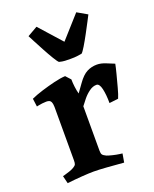

<svg xmlns="http://www.w3.org/2000/svg" viewBox="-132 -759 676 844"><g transform="rotate(-20 206.5 -337.5)"><path d="M187 -437 208 -414Q208 -398 210.5 -378.5Q213 -359 217 -345L245 -384Q267 -415 288.5 -426Q310 -437 335 -437Q354.8 -437 377.4 -427.5Q400 -418 413 -413Q410 -397 402.3 -367.5Q394.6 -338 386.8 -309.1Q379.1 -280.2 372 -264L330 -259Q330 -298.4 323.6 -326.2Q317.1 -354 303 -354Q286 -354 269.5 -342Q252.9 -330.1 239.7 -314Q226.5 -297.9 217 -285V-77Q217 -64 221 -58.5Q225 -53 238 -46.8Q248 -43 264.5 -39Q281 -35 294.5 -33.2Q308 -31.4 308 -31.4L301 9Q261.2 5.6 222.6 2.8Q184 0 161.4 0Q140 0 105.5 2.5Q71 5 36.8 9L28 -27Q28 -27 37.8 -29.5Q47.6 -32.1 60.6 -36.5Q73.6 -40.9 82 -46Q92 -52 94.5 -57.5Q97 -63 97 -76V-326Q97 -340 92.5 -350Q88 -360 71 -360Q62 -360 51.6 -358.7Q41.2 -357.4 33.1 -355.7Q25 -354 25 -354L20 -391.9Q42 -402 72.5 -411.5Q103 -421 134 -428.5Q165 -436 187 -437ZM96 -657Q99 -651 110.5 -629Q122 -607 136.5 -580Q151 -553 164 -531.5Q177 -510 183 -505Q198 -501 210 -500.5Q222 -500 236 -500Q256 -500 266.5 -501.5Q277 -503 289 -505Q295 -510 308 -531.5Q321 -553 335.5 -580Q350 -607 361.5 -629Q373 -651 376 -657L329 -684L236 -580L143 -684Z"/></g></svg>

Font: Buenard
Style: Regular
Weight: 400
Version: Version 2.000